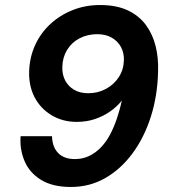

<svg xmlns="http://www.w3.org/2000/svg" viewBox="-20 -732 673 764"><path d="M262 12Q189 12 143 -16.5Q97 -45 77.5 -91.5Q58 -138 62 -190H187Q188 -147 211.5 -123Q235 -99 278 -99Q309 -99 335 -111.5Q361 -124 382 -146Q403 -168 418.5 -197.5Q434 -227 445.5 -261.5Q457 -296 465 -332Q445 -307 417.5 -288Q390 -269 357 -258Q324 -247 285 -247Q230 -247 186 -273Q142 -299 118 -344.5Q94 -390 96 -449Q98 -505 120 -553Q142 -601 180.5 -636.5Q219 -672 269.5 -692Q320 -712 378 -712Q444 -712 489 -690.5Q534 -669 561 -632Q588 -595 599.5 -547.5Q611 -500 609 -448Q607 -352 580.5 -268.5Q554 -185 507.5 -122Q461 -59 399 -23.5Q337 12 262 12ZM331 -361Q370 -361 402 -378.5Q434 -396 453 -425.5Q472 -455 473 -492Q474 -522 461 -545.5Q448 -569 424 -582.5Q400 -596 367 -596Q328 -596 296.5 -579.5Q265 -563 247 -533.5Q229 -504 228 -466Q227 -436 239 -412.5Q251 -389 274.5 -375Q298 -361 331 -361Z"/></svg>

Font: DM Sans 17pt
Style: Bold Italic
Weight: 700
Italic angle: -10°
Version: Version 4.004;gftools[0.9.30]